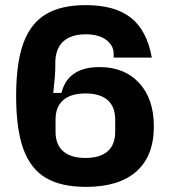

<svg xmlns="http://www.w3.org/2000/svg" viewBox="-20 -720 661 750"><path d="M43 -345Q43 -473 71 -550.5Q99 -628 158.5 -664Q218 -700 315 -700Q429 -700 491.5 -650.5Q554 -601 573 -495H424V-510Q424 -542 395 -564Q366 -586 315 -586Q257 -586 226.5 -557.5Q196 -529 196 -473V-457Q196 -426 188 -357H220Q245 -458 369 -458Q466 -458 523.5 -396Q581 -334 581 -226Q581 -111 513 -50.5Q445 10 316 10Q218 10 158.5 -25.5Q99 -61 71 -138.5Q43 -216 43 -345ZM314 -103Q371 -103 400.5 -129Q430 -155 430 -205V-253Q430 -303 400.5 -329Q371 -355 314 -355Q257 -355 227 -329Q197 -303 197 -253V-205Q197 -155 227 -129Q257 -103 314 -103Z"/></svg>

Font: Mozilla Headline BETA
Style: Bold
Weight: 700
Designer: Studio DRAMA
Foundry: Studio DRAMA
Version: Version 0.100